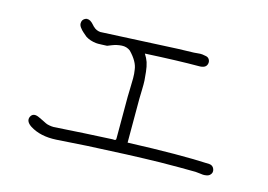

<svg xmlns="http://www.w3.org/2000/svg" viewBox="-77 -760 1154 827"><g transform="rotate(15 500.0 -346.0)"><path d="M888.7 -147.5Q905.3 -146.5 911.1 -130.9Q917 -115.2 904.3 -103.5Q897.5 -97.7 886.7 -96.7Q876 -94.7 859.4 -97.7Q842.8 -99.6 840.8 -99.6Q772.5 -100.6 683.6 -99.6Q544.9 -96.7 361.3 -86.9Q293.9 -83 224.6 -78.1Q155.3 -74.2 108.4 -103.5Q80.1 -122.1 89.8 -143.6Q100.6 -166 129.9 -151.4Q134.8 -149.4 146.5 -143.6L164.1 -134.8Q169.9 -131.8 180.2 -129.9Q190.4 -127.9 200.2 -127.9Q335 -136.7 460 -142.6H464.8V-141.6Q471.7 -142.6 473.6 -144.5Q474.6 -145.5 474.6 -153.3V-335Q474.6 -347.7 475.6 -373.5Q476.6 -399.4 476.6 -419.4Q476.6 -439.5 473.6 -457Q469.7 -492.2 431.6 -531.2Q415 -543.9 393.1 -542.5Q371.1 -541 351.6 -533.2L332 -525.4Q330.1 -525.4 309.1 -524.4Q288.1 -523.4 283.2 -524.4Q255.9 -527.3 236.3 -540Q229.5 -545.9 220.2 -553.7Q210.9 -561.5 203.1 -572.3Q195.3 -583 197.3 -593.8Q198.2 -605.5 210 -612.3Q215.8 -615.2 220.7 -615.2V-614.3Q233.4 -616.2 251 -595.7Q254.9 -590.8 257.8 -588.9Q269.5 -577.1 288.1 -575.2L631.8 -591.8Q668.9 -592.8 701.2 -593.8Q705.1 -593.8 717.3 -595.2Q729.5 -596.7 738.3 -595.7Q747.1 -594.7 754.9 -592.8Q765.6 -590.8 770.5 -581.5Q775.4 -572.3 772.5 -562.5Q767.6 -543 738.3 -543Q646.5 -543 498 -535.2Q508.8 -518.6 514.6 -502Q520.5 -483.4 522.9 -460.4Q525.4 -437.5 526.4 -422.4Q527.3 -407.2 526.4 -378.9Q525.4 -350.6 525.4 -340.8V-145.5Q757.8 -154.3 888.7 -147.5Z"/></g></svg>

Font: irohamaru Light
Style: Regular
Weight: 200
Designer: [Source Han Sans]
Ryoko NISHIZUKA  (kana & ideographs); Paul D. Hunt (Latin, Greek & Cyrillic); Wenlong ZHANG  (bopomofo
Version: Version 1.01